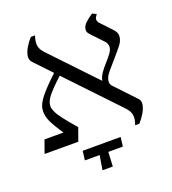

<svg xmlns="http://www.w3.org/2000/svg" viewBox="-139 -695 878 979"><g transform="rotate(-20 300.0 -205.5)"><path d="M546 -100Q559 -87 555.5 -66.5Q552 -46 539 -23.5Q526 -1 507 20H484Q495 -9 492.5 -30.5Q490 -52 470 -74L209 -349Q155 -299 133 -271Q111 -243 111 -219Q111 -206 119 -188Q127 -170 148 -142.5Q169 -115 208 -70L183 0H0L25 -70H128Q94 -120 79 -152.5Q64 -185 68 -218Q71 -246 101 -283Q131 -320 187 -372L99 -465Q87 -479 90 -499Q93 -519 106.5 -542Q120 -565 138 -585H161Q151 -557 153 -535Q155 -513 175 -491L422 -231L404 -250Q408 -271 422.5 -291.5Q437 -312 454.5 -331Q472 -350 485 -368Q498 -386 498 -402Q498 -410 495 -418Q492 -426 484 -434L428 -493Q422 -499 417.5 -506Q413 -513 413 -521Q413 -542 433.5 -560.5Q454 -579 472 -590L494 -580Q482 -564 481.5 -555Q481 -546 489 -535L549 -471Q564 -455 564 -437Q564 -412 544.5 -387.5Q525 -363 503 -338Q478 -310 455.5 -283Q433 -256 433 -233Q433 -219 443 -209ZM188 51H394L388 101H309L305 179H249L262 101H182Z"/></g></svg>

Font: Bona Nova
Style: Italic
Weight: 400
Italic angle: -4°
Designer: Mateusz Machalski
Foundry: Capitalics
Version: Version 4.001; ttfautohint (v1.8.3)